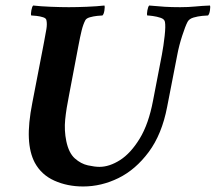

<svg xmlns="http://www.w3.org/2000/svg" viewBox="-20 -666 781 695"><path d="M229 -640Q258 -640 294.5 -641.5Q331 -643 358 -646Q360 -642 358 -628.5Q356 -615 351 -610Q345 -610 331.5 -608.5Q318 -607 305.5 -603.5Q293 -600 289 -593Q281 -578 275.5 -555.5Q270 -533 264 -501L230 -322Q220 -273 216 -233.5Q212 -194 220 -155Q229 -112 251 -92.5Q273 -73 298 -67.5Q323 -62 340 -62Q376 -62 414.5 -86.5Q453 -111 485.5 -164Q518 -217 534 -302L566 -468Q572 -500 576 -536Q580 -572 577 -587Q575 -597 561.5 -601.5Q548 -606 533.5 -608Q519 -610 513 -610Q511 -615 513.5 -628.5Q516 -642 520 -646Q552 -643 576.5 -641.5Q601 -640 632 -640Q662 -640 687 -642.5Q712 -645 740 -646Q742 -642 740 -628.5Q738 -615 733 -610Q727 -610 711.5 -608.5Q696 -607 680.5 -602.5Q665 -598 659 -587Q651 -572 639.5 -536.5Q628 -501 622 -469L585 -279Q566 -180 518.5 -116Q471 -52 409 -21.5Q347 9 281 9Q224 9 177 -12Q130 -33 106 -77Q87 -113 84.5 -165.5Q82 -218 97 -294L137 -501Q138 -505 138.5 -509Q139 -513 140 -517Q145 -542 148 -561Q151 -580 148 -593Q147 -600 136 -603.5Q125 -607 112 -608.5Q99 -610 93 -610Q91 -615 93.5 -628.5Q96 -642 100 -646Q126 -643 163.5 -641.5Q201 -640 229 -640Z"/></svg>

Font: Amiri
Style: Bold Italic
Weight: 700
Italic angle: 10°
Designer: Khaled Hosny
Version: Version 0.113